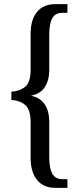

<svg xmlns="http://www.w3.org/2000/svg" viewBox="-20 -780 381 928"><path d="M248 128Q190 128 159 89.5Q128 51 128 -16V-189Q128 -251 101.5 -273Q75 -295 35 -297V-337Q75 -339 101.5 -360.5Q128 -382 128 -443V-617Q128 -685 159 -722.5Q190 -760 248 -760H306V-718H281Q247 -718 232.5 -691.5Q218 -665 218 -612V-441Q218 -392 196.5 -359Q175 -326 131 -318V-317Q175 -308 196.5 -275Q218 -242 218 -192V-19Q218 32 232.5 59Q247 86 281 86H306V128Z"/></svg>

Font: Noto Serif Tamil ExtraCondensed
Style: Regular
Weight: 400
Width: 2
Designer: Indian Type Foundry, Tom Grace, and the Monotype Design Team
Foundry: Monotype Imaging Inc.
Version: Version 2.004